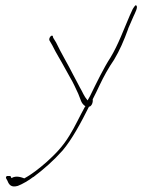

<svg xmlns="http://www.w3.org/2000/svg" viewBox="-20 -537 533 719"><path d="M3 131 8 140C14 156 23 166 47 159C63 153 89 138 104 126H105C146 95 180 65 214 27C249 -14 283 -77 314 -139L315 -137C322 -141 325 -146 327 -155C327 -156 328 -162 327 -164L328 -167C337 -184 344 -199 352 -216C369 -252 387 -284 407 -313C428 -348 444 -385 460 -429V-430L480 -476C484 -485 500 -514 489 -517C487 -520 477 -503 477 -503L466 -479C443 -426 423 -370 394 -322C368 -282 342 -228 317 -177L308 -161L299 -173C295 -180 290 -188 286 -197C282 -205 276 -214 271 -225L254 -257C234 -297 210 -336 190 -378L179 -396C178 -414 161 -396 165 -386L176 -367C191 -336 206 -314 223 -282L243 -246C254 -228 264 -205 273 -186C283 -163 283 -150 300 -139L298 -137C277 -99 262 -65 241 -31C214 14 184 43 153 71C130 91 102 114 71 131C65 129 41 118 23 130L19 122H6C3 124 1 128 3 131Z"/></svg>

Font: Stray Cat
Style: ExLtCnObl
Weight: 200
Version: Version 1.0